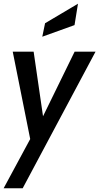

<svg xmlns="http://www.w3.org/2000/svg" viewBox="-34 -771 534 1033"><path d="M-14.5 242 128.5 -23 34.5 -493H147L197.5 -145.5L367.5 -493H480L88 242ZM193.5 -573.5 208.5 -646 385.5 -751 367 -636Z"/></svg>

Font: Cabin Condensed Medium
Style: Italic
Weight: 500
Width: 3
Italic angle: -10°
Designer: Pablo Impallari
Foundry: Pablo Impallari. http://www.impallari.com Igino Marini. http://www.ikern.com
Version: Version 3.001; ttfautohint (v1.8.3)